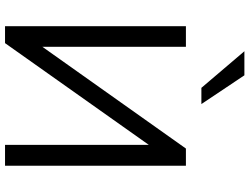

<svg xmlns="http://www.w3.org/2000/svg" viewBox="-134 -857 991 763"><g transform="rotate(90 361.5 -475.5)"><path d="M84 0V-718.8H166V-148.4L570.3 -718.8H638.7V0H555.7V-571.3L151.4 0ZM183.6 -951.2H279.3L393.6 -780.3H329.1Z"/></g></svg>

Font: Min Sans
Style: Regular
Weight: 400
Designer: Jinseong-Kim, NotoSansCJK, Nunito
Foundry: Jinseong-Kim
Version: Version 1.400;Glyphs 3.1.2 (3151)